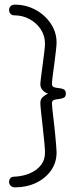

<svg xmlns="http://www.w3.org/2000/svg" viewBox="-20 -788 336 828"><path d="M44 20Q34 20 26.5 13.5Q19 7 19 -4Q19 -9 21 -13.5Q23 -18 27 -22Q31 -26 40 -26Q56 -26 79 -31Q102 -36 123.5 -48Q145 -60 159.5 -80Q174 -100 174 -131Q174 -145 171 -176Q168 -207 164 -242Q160 -277 157 -306Q154 -335 154 -344Q154 -361 166 -371Q178 -381 188 -384Q178 -386 166 -397Q154 -408 154 -425Q154 -432 157 -456Q160 -480 164 -509Q168 -538 171 -563.5Q174 -589 174 -600Q174 -633 156.5 -660.5Q139 -688 108.5 -705Q78 -722 40 -722Q31 -722 25 -729Q19 -736 19 -745Q19 -754 25.5 -761Q32 -768 44 -768Q81 -768 113.5 -755Q146 -742 171 -719Q196 -696 210 -667Q224 -638 224 -605Q224 -594 221 -567.5Q218 -541 214 -511.5Q210 -482 207 -458.5Q204 -435 204 -427Q204 -415 213 -412Q222 -409 234 -408Q246 -407 255 -402.5Q264 -398 264 -384Q264 -371 255 -366.5Q246 -362 234 -361Q222 -360 213 -357Q204 -354 204 -342Q204 -336 206 -316Q208 -296 211.5 -268.5Q215 -241 217.5 -213Q220 -185 222 -163Q224 -141 224 -131Q224 -86 199.5 -52Q175 -18 134.5 1Q94 20 44 20Z"/></svg>

Font: Dosis ExtraLight Light
Style: Regular
Weight: 300
Version: Version 3.001; ttfautohint (v1.8.2)